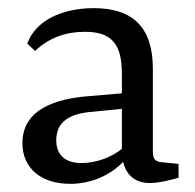

<svg xmlns="http://www.w3.org/2000/svg" viewBox="-20 -443 479 471"><path d="M180 -43C139 -43 118 -64 118 -99C118 -144 150 -165 209 -169L279 -176V-78C254 -57 215 -43 180 -43ZM152 8C203 8 251 -13 282 -46C290 -12 313 6 348 6C371 6 405 -3 418 -7V-41L377 -45C362 -46 355 -53 355 -69V-274C355 -375 307 -423 210 -423C133 -423 67 -393 47 -336L66 -318C101 -351 142 -365 188 -365C250 -365 279 -339 279 -263V-214L196 -207C121 -201 35 -177 35 -92C35 -27 85 8 152 8Z"/></svg>

Font: Yrsa
Style: Regular
Weight: 400
Designer: Anna Giedrys (Yrsa+Rasa design), David Brezina (Yrsa art-direction, Rasa art-direction, design)
Foundry: Rosetta Type Foundry
Version: Version 1.001;PS 1.1;hotconv 1.0.88;makeotf.lib2.5.647800